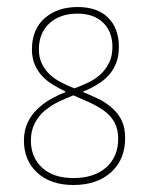

<svg xmlns="http://www.w3.org/2000/svg" viewBox="-20 -528 437 552"><path d="M48.8 -124Q48.8 -152.8 59.6 -175.8Q69.8 -197.3 87.4 -214.4Q106 -231.9 126 -243.2Q149.9 -256.3 168 -263.2V-265.1Q151.4 -272.9 131.8 -284.7Q114.7 -294.9 101.6 -309.1Q87.9 -323.7 80.1 -341.8Q71.8 -361.3 71.8 -386.2Q71.8 -443.8 108.9 -476.1Q145.5 -507.8 203.1 -507.8Q259.8 -507.8 290.5 -477.5Q321.8 -446.8 321.8 -393.1Q321.8 -365.2 313.5 -345.7Q304.2 -323.7 291 -310.1Q277.3 -295.4 258.3 -284.2Q239.3 -272.5 219.2 -265.1V-263.2Q233.9 -257.3 263.2 -243.7Q282.2 -234.9 301.8 -217.8Q320.3 -201.7 329.6 -182.1Q339.8 -161.1 339.8 -130.9Q339.8 -69.3 299.3 -32.7Q258.8 3.9 190.9 3.9Q125.5 3.9 86.9 -31.7Q48.8 -66.9 48.8 -124ZM91.8 -386.2Q91.8 -362.3 100.6 -344.7Q109.4 -326.7 123 -314Q136.2 -301.3 155.3 -291.5Q171.9 -282.7 193.8 -273.9Q215.8 -282.2 233.4 -290.5Q252.9 -299.8 268.6 -314Q283.7 -327.6 293.5 -347.2Q303.2 -366.7 303.2 -393.1Q303.2 -437.5 275.9 -463.4Q249 -488.8 203.1 -488.8Q152.8 -488.8 122.6 -461.4Q91.8 -433.6 91.8 -386.2ZM190.9 -253.9Q171.9 -246.6 148.4 -235.4Q128.9 -226.1 108.9 -210Q91.8 -196.3 80.1 -173.8Q68.8 -152.3 68.8 -124Q68.8 -75.2 101.6 -45.4Q133.8 -16.1 190.9 -16.1Q251 -16.1 285.6 -46.9Q319.8 -77.6 319.8 -128.9Q319.8 -156.7 309.1 -176.3Q298.3 -195.8 279.3 -209.5Q259.8 -223.1 237.8 -233.4Q214.8 -243.7 190.9 -253.9Z"/></svg>

Font: Datalegreya
Style: Gradient
Weight: 400
Designer: Figs Lab
Foundry: Figs Lab
Version: Version 1.002;PS 001.002;hotconv 1.0.70;makeotf.lib2.5.58329